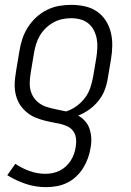

<svg xmlns="http://www.w3.org/2000/svg" viewBox="-20 -558 540 791"><path d="M170 213Q126 213 86 199.5Q46 186 10 164L43 117Q70 135 101.5 146.5Q133 158 167 158Q182 158 197 155Q212 152 226 145Q240 138 251.5 127.5Q263 117 271.5 103.5Q280 90 285 75.5Q290 61 292 47Q295 29 293 12Q291 -5 281.5 -18Q272 -31 256.5 -38Q241 -45 224.5 -48.5Q208 -52 191.5 -55Q175 -58 159 -62.5Q143 -67 127.5 -73Q112 -79 99 -88.5Q86 -98 75 -110Q64 -122 56.5 -136.5Q49 -151 45 -167.5Q41 -184 40.5 -201Q40 -218 42 -235.5Q44 -253 47 -270L60 -348Q64 -373 72 -397.5Q80 -422 94.5 -445Q109 -468 129 -486.5Q149 -505 173 -517Q197 -529 222.5 -533.5Q248 -538 273 -538Q302 -538 329.5 -532Q357 -526 379 -511Q401 -496 415.5 -473.5Q430 -451 436.5 -424.5Q443 -398 442.5 -369.5Q442 -341 437 -312L424 -235Q420 -210 411 -186.5Q402 -163 385.5 -142.5Q369 -122 347.5 -106.5Q326 -91 302 -82Q318 -73 330.5 -59Q343 -45 349 -27Q355 -9 356 11Q357 31 353 51Q350 72 342.5 93Q335 114 323 133.5Q311 153 294 169Q277 185 256.5 195Q236 205 214 209Q192 213 170 213ZM252 -99Q275 -106 295.5 -121Q316 -136 330.5 -155.5Q345 -175 352.5 -198Q360 -221 364 -244L377 -321Q380 -341 381 -360.5Q382 -380 378.5 -398.5Q375 -417 366.5 -433.5Q358 -450 344 -461.5Q330 -473 311.5 -478Q293 -483 273 -483Q255 -483 236 -479Q217 -475 200 -465.5Q183 -456 168.5 -442Q154 -428 144 -411Q134 -394 128.5 -375.5Q123 -357 120 -339L107 -261Q103 -239 102.5 -216.5Q102 -194 109.5 -174.5Q117 -155 132.5 -140.5Q148 -126 168 -119Q188 -112 209.5 -108Q231 -104 252 -99Z"/></svg>

Font: Iosevka Curly Light Oblique
Style: Regular
Weight: 300
Italic angle: -9°
Monospace: yes
Designer: Belleve Invis
Foundry: Belleve Invis
Version: Version 11.1.0; ttfautohint (v1.8.3)